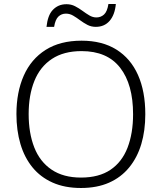

<svg xmlns="http://www.w3.org/2000/svg" viewBox="-20 -928 808 958"><path d="M705 -358Q705 -276 685 -209Q665 -142 624.5 -92.5Q584 -43 524 -16.5Q464 10 384 10Q303 10 242.5 -17Q182 -44 142 -93Q102 -142 82 -209.5Q62 -277 62 -359Q62 -468 98.5 -550.5Q135 -633 207.5 -679Q280 -725 387 -725Q490 -725 561 -680.5Q632 -636 668.5 -554Q705 -472 705 -358ZM123 -359Q123 -264 151 -192.5Q179 -121 237.5 -81.5Q296 -42 384 -42Q474 -42 531.5 -81Q589 -120 616.5 -191.5Q644 -263 644 -358Q644 -507 579.5 -590Q515 -673 387 -673Q298 -673 239 -634Q180 -595 151.5 -524Q123 -453 123 -359ZM212 -794Q215 -822 222.5 -843Q230 -864 243 -878Q256 -892 273 -899.5Q290 -907 312 -907Q335 -907 354.5 -897Q374 -887 391.5 -874Q409 -861 426 -851Q443 -841 461 -841Q483 -841 499 -855.5Q515 -870 521 -908H558Q553 -854 527 -824Q501 -794 458 -794Q435 -794 416 -804Q397 -814 379.5 -827Q362 -840 345 -850Q328 -860 309 -860Q287 -860 271.5 -845.5Q256 -831 250 -794Z"/></svg>

Font: Noto Sans Hebrew Light
Style: Regular
Weight: 300
Designer: Monotype Design Team
Foundry: Monotype Imaging Inc.
Version: Version 2.003